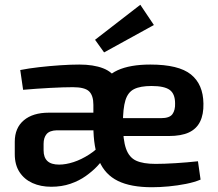

<svg xmlns="http://www.w3.org/2000/svg" viewBox="-20 -774 915 806"><path d="M611 -503Q730 -503 781.5 -461.5Q833 -420 834 -339Q835 -294 820 -263.5Q805 -233 773 -218Q741 -203 688 -203H419V-278H656Q692 -278 704 -295Q716 -312 715 -340Q715 -380 692.5 -396.5Q670 -413 616 -413Q569 -413 543 -400Q517 -387 506.5 -353Q496 -319 496 -255Q496 -187 509 -150Q522 -113 551.5 -99.5Q581 -86 633 -86Q669 -86 717 -89Q765 -92 811 -97L822 -20Q796 -9 760.5 -2Q725 5 688 8.5Q651 12 618 12Q529 12 475 -14.5Q421 -41 396.5 -98Q372 -155 372 -245Q372 -342 396.5 -398.5Q421 -455 473.5 -479Q526 -503 611 -503ZM443 -301 442 -227H218Q188 -226 175.5 -211Q163 -196 163 -170V-143Q163 -113 179 -98Q195 -83 228 -83Q256 -83 288.5 -93.5Q321 -104 354.5 -125.5Q388 -147 414 -178L417 -111Q407 -96 387.5 -75.5Q368 -55 340 -35Q312 -15 275.5 -2.5Q239 10 195 10Q151 10 116.5 -5.5Q82 -21 62 -51.5Q42 -82 42 -127V-179Q42 -237 80 -269Q118 -301 185 -301ZM313 -503Q372 -503 412.5 -487.5Q453 -472 473.5 -435Q494 -398 494 -333V-236H372V-334Q372 -373 354 -390.5Q336 -408 286 -408Q248 -408 191 -405Q134 -402 77 -397L65 -480Q100 -487 144 -492Q188 -497 232.5 -500Q277 -503 313 -503ZM569 -754 626 -669 417 -554 379 -607Z"/></svg>

Font: Exo 2 SemiBold
Style: Regular
Weight: 600
Designer: Natanael Gama
Foundry: Natanael Gama
Version: Version 2.010